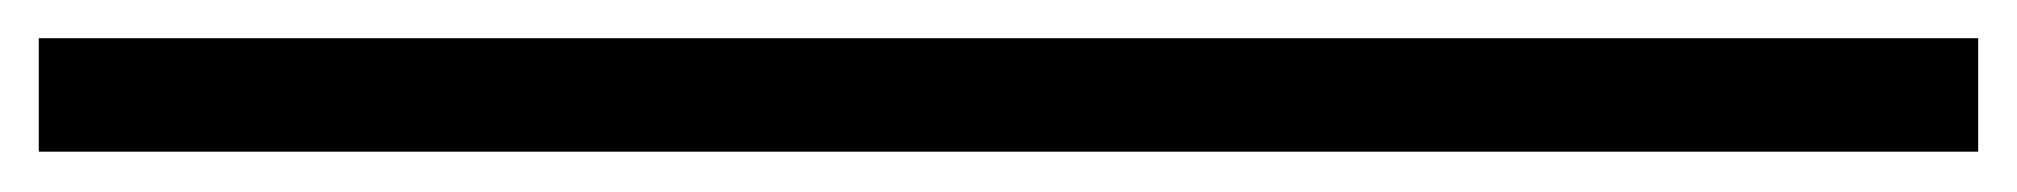

<svg xmlns="http://www.w3.org/2000/svg" viewBox="-20 78 1040 99"><path d="M0 97.7V156.2H1000V97.7Z"/></svg>

Font: Elementary Gothic 
Style: Regular
Weight: 400
Designer: Bill Roach / W.K. Roach
Version: Version 1.00 April 18, 2012, initial release